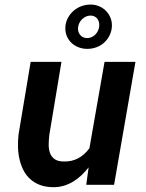

<svg xmlns="http://www.w3.org/2000/svg" viewBox="-20 -794 627 825"><path d="M360.8 -74.7Q346.2 -56.2 329.6 -40.5Q313 -24.9 293.9 -13.4Q274.9 -2 253.2 4.4Q231.4 10.7 207.5 10.3Q175.3 9.8 151.1 0.5Q127 -8.8 109.4 -24.9Q91.8 -41 80.8 -62.5Q69.8 -84 64 -108.9Q58.1 -133.8 57.4 -161.1Q56.6 -188.5 59.6 -215.8L111.8 -528.3H244.1L191.9 -214.4Q189.5 -193.8 189.2 -173.6Q189 -153.3 194.6 -137.2Q200.2 -121.1 213.9 -110.8Q227.5 -100.6 252.9 -100.1Q288.6 -99.1 316.2 -114Q343.8 -128.9 364.3 -157.2L429.2 -528.3H562L470.2 0H350.6ZM260.7 -674.3Q261.2 -695.8 270.5 -714.4Q279.8 -732.9 294.7 -746.3Q309.6 -759.8 328.9 -767.1Q348.1 -774.4 369.1 -774.4Q388.7 -774.4 405.5 -767.3Q422.4 -760.3 434.8 -747.8Q447.3 -735.4 454.3 -718.5Q461.4 -701.7 460.9 -682.1Q460 -660.6 451.2 -642.6Q442.4 -624.5 428 -611.3Q413.6 -598.1 394.8 -591.1Q376 -584 355 -584Q335.4 -584 318.1 -590.6Q300.8 -597.2 287.8 -609.1Q274.9 -621.1 267.6 -637.7Q260.3 -654.3 260.7 -674.3ZM315.4 -675.8Q313.5 -657.2 324.5 -643.8Q335.4 -630.4 354.5 -630.4Q364.7 -630.4 373.8 -634.5Q382.8 -638.7 389.6 -645.5Q396.5 -652.3 400.9 -661.6Q405.3 -670.9 406.2 -680.7Q407.2 -689.5 405.3 -698Q403.3 -706.5 398.7 -712.9Q394 -719.2 386.5 -723.1Q378.9 -727.1 369.1 -727.1Q358.9 -727.1 349.6 -722.9Q340.3 -718.8 333 -711.7Q325.7 -704.6 321 -695.3Q316.4 -686 315.4 -675.8Z"/></svg>

Font: Roboto Mono
Style: Bold Italic
Weight: 700
Designer: Google
Version: Version 2.000985; 2015; ttfautohint (v1.3)